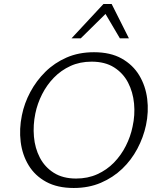

<svg xmlns="http://www.w3.org/2000/svg" viewBox="-20 -927 783 956"><path d="M347 9Q266 9 210 -21.5Q154 -52 122.5 -104Q91 -156 83 -220.5Q75 -285 89 -353Q101 -413 131 -469Q161 -525 206 -569.5Q251 -614 311.5 -640.5Q372 -667 448 -667Q530 -667 586 -635.5Q642 -604 673.5 -551.5Q705 -499 713 -434.5Q721 -370 707 -304Q694 -243 664 -186.5Q634 -130 588.5 -86.5Q543 -43 482.5 -17Q422 9 347 9ZM359 -38Q417 -38 464.5 -59.5Q512 -81 547.5 -117.5Q583 -154 606.5 -200.5Q630 -247 640 -296Q653 -354 647.5 -411.5Q642 -469 617.5 -516Q593 -563 548 -591.5Q503 -620 436 -620Q378 -620 331 -598.5Q284 -577 248.5 -540.5Q213 -504 189.5 -457.5Q166 -411 156 -362Q144 -304 149 -246.5Q154 -189 178.5 -142Q203 -95 248 -66.5Q293 -38 359 -38ZM336 -736 495 -907H536L519 -871L382 -736ZM577 -736 498 -870 495 -907H536L622 -736Z"/></svg>

Font: Ysabeau Infant Light
Style: Italic
Weight: 300
Italic angle: -12°
Designer: Christian Thalmann (Catharsis Fonts)
Version: Version 2.001;gftools[0.9.30]; featfreeze: ss01,ss02,lnum